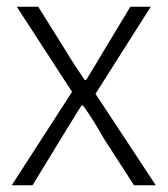

<svg xmlns="http://www.w3.org/2000/svg" viewBox="-20 -553 500 573"><path d="M15 0H77L163 -141C184 -174 203 -207 223 -238H228C250 -207 271 -174 289 -141L380 0H445L265 -273L430 -533H369L290 -402C272 -372 255 -343 237 -314H233C213 -343 194 -372 176 -402L94 -533H30L195 -279Z"/></svg>

Font: Genne Gothic Light
Style: Regular
Weight: 300
Designer: Ryoko NISHIZUKA (kana & ideographs); Paul D. Hunt (Latin, Greek & Cyrillic); Wenlong ZHANG (bopomofo); Sandoll Communica
Foundry: Adobe Systems Incorporated
Version: Version 1.004;PS 1.004;hotconv 16.6.51;makeotf.lib2.5.65220